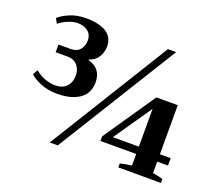

<svg xmlns="http://www.w3.org/2000/svg" viewBox="-117 -882 1218 1055"><g transform="rotate(20 491.5 -355.0)"><path d="M66 -350Q93 -327 124.5 -316Q156 -305 185 -305Q226 -305 249.5 -329.5Q273 -354 273 -394Q273 -429 252.5 -453Q232 -477 194 -477H125V-522H194Q233 -522 251 -544.5Q269 -567 269 -598Q269 -631 246 -650Q223 -669 186 -669Q160 -669 130.5 -657Q101 -645 78 -626L62 -654Q84 -675 125.5 -692.5Q167 -710 220 -710Q297 -710 338.5 -683Q380 -656 380 -603Q380 -568 361.5 -539.5Q343 -511 310 -502V-498Q388 -477 388 -396Q388 -332 340 -298.5Q292 -265 209 -265Q156 -265 113 -282.5Q70 -300 49 -321ZM699 -704H747L311 0H264ZM523 -130 730 -433H855V-146H918V-103H855V-36Q885 -32 914 -23V0H665V-23Q697 -32 732 -35V-103H523ZM732 -146V-367L580 -146Z"/></g></svg>

Font: Trirong SemiBold
Style: Regular
Weight: 600
Designer: Katatrad Team
Foundry: CadsonDemak
Version: Version 1.000